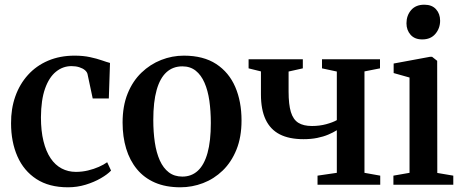

<svg xmlns="http://www.w3.org/2000/svg" viewBox="-20 -785 1964 816"><path d="M269 11Q188.5 11 134.8 -24Q81 -59 54 -120.5Q27 -182 27 -261Q26.5 -322.5 45 -375Q63.5 -427.5 98.8 -466.5Q134 -505.5 184.2 -527Q234.5 -548.5 297 -548.5Q333.5 -548.5 362.5 -542.2Q391.5 -536 412.8 -528.5Q434 -521 447.5 -517.5L442.5 -366.5H374L352 -470Q350 -479 341 -486.8Q332 -494.5 317.2 -499.2Q302.5 -504 284 -504Q247 -504 217.8 -480.2Q188.5 -456.5 171.5 -408.5Q154.5 -360.5 154 -286.5Q154 -228.5 164.8 -185Q175.5 -141.5 195 -112.5Q214.5 -83.5 242 -69Q269.5 -54.5 302.5 -54.5Q329 -54.5 354 -60.5Q379 -66.5 400 -75.8Q421 -85 435.5 -95.5L452 -60Q437 -44 408.5 -27.5Q380 -11 344 0Q308 11 269 11Z M501 -264Q501 -334.5 522.5 -387.5Q544 -440.5 581.2 -476.2Q618.5 -512 665 -530.2Q711.5 -548.5 761.5 -548.5Q844.5 -548.5 898.8 -513Q953 -477.5 979.8 -415.5Q1006.5 -353.5 1006.5 -273Q1006.5 -202.5 985 -149.2Q963.5 -96 926.5 -60.2Q889.5 -24.5 843 -6.8Q796.5 11 746.5 11Q684.5 11 638.5 -9Q592.5 -29 562 -66Q531.5 -103 516.2 -153.5Q501 -204 501 -264ZM755 -34.5Q794 -34.5 821 -59.5Q848 -84.5 862 -135Q876 -185.5 876 -262Q876 -313 869.8 -356.8Q863.5 -400.5 849.2 -433.2Q835 -466 811.8 -484.5Q788.5 -503 755 -503Q715 -503 687.5 -478Q660 -453 645.8 -402.8Q631.5 -352.5 631.5 -275Q631.5 -224 638 -180Q644.5 -136 659.2 -103.2Q674 -70.5 697.5 -52.5Q721 -34.5 755 -34.5Z M1329.5 0V-38.5L1411.5 -50.5V-231.5Q1395.5 -221.5 1374.8 -212.8Q1354 -204 1328 -198.8Q1302 -193.5 1270 -193.5Q1209 -193.5 1169 -214Q1129 -234.5 1109 -276.8Q1089 -319 1089 -383.5V-481.5L1036.5 -494.5V-533H1267V-494.5L1206.5 -481V-396Q1206.5 -341 1216.2 -309Q1226 -277 1247.8 -263.2Q1269.5 -249.5 1306 -249.5Q1338 -249.5 1366.5 -257.2Q1395 -265 1411.5 -274.5V-481L1348.5 -494.5V-533H1595V-494.5L1529 -481.5V-50.5L1596 -38.5V0Z M1652 0V-38.5L1720.5 -50.5V-455.5L1653 -474.5V-515L1807 -543.5H1816.5L1838 -526.5L1838.5 -50L1906.5 -38.5V0ZM1774 -617.5Q1742.5 -617.5 1725 -637.2Q1707.5 -657 1707.5 -686Q1707.5 -719 1727.2 -742Q1747 -765 1783 -765H1784Q1815.5 -765 1833 -745.8Q1850.5 -726.5 1850.5 -697Q1850.5 -665 1830.5 -641.2Q1810.5 -617.5 1775 -617.5Z"/></svg>

Font: Merriweather 72pt SemiBold
Style: Regular
Weight: 600
Version: Version 2.100